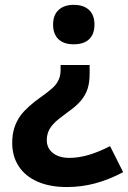

<svg xmlns="http://www.w3.org/2000/svg" viewBox="-20 -567 517 775"><path d="M253.4 -114.3Q226.1 -93.8 216.8 -86.4Q191.4 -65.9 180.2 -46.1Q168.9 -26.4 168.9 -1Q168.9 31.2 193.8 50.8Q218.8 70.3 259.8 70.3Q296.9 70.3 337.2 58.6Q377.4 46.9 424.3 22.9L477.1 127.9Q418.9 158.7 363.5 173.3Q308.1 188 250 188Q181.6 188 131.8 166.3Q82 144.5 55.7 104.2Q29.3 64 29.3 9.3Q29.3 -23.4 37.6 -50Q45.9 -76.7 62.5 -100.1Q89.4 -136.2 146.5 -176.3Q174.8 -196.3 190.9 -210.9Q207 -225.6 212.9 -237.8Q224.6 -256.3 224.6 -285.2V-304.7H341.8V-269.5Q341.8 -234.4 333.5 -208.5Q325.2 -182.6 306.2 -160.2Q287.1 -137.7 253.4 -114.3ZM361.3 -467.8Q361.3 -429.2 339.8 -408.7Q318.4 -388.2 277.3 -388.2Q237.3 -388.2 215.8 -408.9Q194.3 -429.7 194.3 -467.8Q194.3 -505.9 216.3 -526.6Q238.3 -547.4 277.3 -547.4Q317.4 -547.4 339.4 -526.9Q361.3 -506.3 361.3 -467.8Z"/></svg>

Font: Viking Open Sans
Style: Bold
Weight: 700
Foundry: Ascender Corporation
Version: Version 2.001